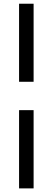

<svg xmlns="http://www.w3.org/2000/svg" viewBox="-20 -832 290 1057"><path d="M85 -225.6H165V205.1H85ZM85 -811.5H165V-381.8H85Z"/></svg>

Font: Reddit Sans Chocolate SemiBold
Style: Regular
Weight: 600
Designer: Stephen Hutchings
Foundry: Reddit
Version: Version 1.011